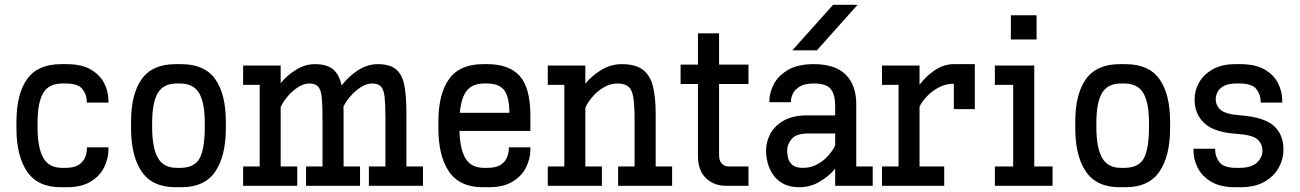

<svg xmlns="http://www.w3.org/2000/svg" viewBox="-20 -783 5478 809"><path d="M237.3 5.9Q138.7 5.9 94 -60.1Q49.3 -126 49.3 -242.2V-270.5Q49.3 -386.2 94 -449.5Q138.7 -512.7 237.3 -512.7H261.2Q323.2 -512.7 361.8 -490.5Q400.4 -468.3 418.7 -433.1Q437 -397.9 437 -358.9V-350.6H345.7V-354Q345.7 -384.3 327.4 -407.7Q309.1 -431.2 255.9 -431.2H242.2Q185.5 -431.2 161.9 -390.9Q138.2 -350.6 138.2 -265.1V-247.1Q138.2 -161.6 161.9 -118.7Q185.5 -75.7 242.2 -75.7H256.3Q291.5 -75.7 311 -88.1Q330.6 -100.6 338.4 -119.6Q346.2 -138.7 346.2 -158.7V-162.1H437V-153.8Q437 -114.7 418.9 -78.1Q400.9 -41.5 362.1 -17.8Q323.2 5.9 261.7 5.9Z M720.2 5.9Q621.6 5.9 576.9 -60.1Q532.2 -126 532.2 -242.2V-270.5Q532.2 -386.2 576.9 -449.5Q621.6 -512.7 720.2 -512.7H743.7Q842.3 -512.7 887 -449.5Q931.6 -386.2 931.6 -270.5V-242.2Q931.6 -126 887 -60.1Q842.3 5.9 743.7 5.9ZM725.1 -431.2Q668.5 -431.2 644.8 -390.9Q621.1 -350.6 621.1 -265.1V-247.1Q621.1 -161.6 644.8 -118.7Q668.5 -75.7 725.1 -75.7H738.3Q799.8 -75.7 821.3 -116.2Q842.8 -156.7 842.8 -247.1V-265.1Q842.8 -350.6 818.8 -390.9Q794.9 -431.2 738.3 -431.2Z M1004.4 0V-81.5H1074.2V-425.3H1004.4V-506.8H1162.6V-432.6Q1191.4 -467.3 1229 -490Q1266.6 -512.7 1306.2 -512.7Q1357.9 -512.7 1383.8 -490.5Q1409.7 -468.3 1419.4 -422.9Q1448.7 -461.4 1488.8 -487.1Q1528.8 -512.7 1571.3 -512.7Q1623 -512.7 1648.9 -490.7Q1674.8 -468.8 1683.6 -423.8Q1692.4 -378.9 1692.4 -309.6V-81.5H1762.2V0H1534.2V-81.5H1604V-285.6Q1604 -340.3 1600.8 -372.3Q1597.7 -404.3 1585.9 -417.7Q1574.2 -431.2 1548.3 -431.2Q1524.9 -431.2 1500.7 -415.8Q1476.6 -400.4 1457 -377.9Q1437.5 -355.5 1427.2 -334Q1427.7 -322.8 1427.7 -309.6V-81.5H1497.1V0H1269.5V-81.5H1338.9V-285.6Q1338.9 -340.3 1335.7 -372.3Q1332.5 -404.3 1320.8 -417.7Q1309.1 -431.2 1283.2 -431.2Q1259.8 -431.2 1235.6 -415.5Q1211.4 -399.9 1191.9 -376.7Q1172.4 -353.5 1162.6 -332V-81.5H1232.4V0Z M2015.1 5.9Q1916.5 5.9 1871.8 -60.1Q1827.1 -126 1827.1 -242.2V-270.5Q1827.1 -386.2 1871.8 -449.5Q1916.5 -512.7 2015.1 -512.7H2033.7Q2125 -512.7 2169.9 -462.9Q2214.8 -413.1 2214.8 -294.9V-231.4H1916Q1918 -153.8 1941.9 -114.7Q1965.8 -75.7 2020 -75.7H2034.2Q2069.3 -75.7 2088.9 -88.1Q2108.4 -100.6 2116.2 -119.6Q2124 -138.7 2124 -158.7V-162.1H2214.8V-153.8Q2214.8 -114.7 2196.8 -78.1Q2178.7 -41.5 2139.9 -17.8Q2101.1 5.9 2039.6 5.9ZM2020 -431.2Q1971.2 -431.2 1947 -401.1Q1922.9 -371.1 1917.5 -307.6H2126.5Q2125.5 -378.9 2102.8 -405Q2080.1 -431.2 2033.2 -431.2Z M2288.1 0V-81.5H2357.9V-425.3H2288.1V-506.8H2446.3V-430.7Q2475.6 -465.8 2515.4 -489.3Q2555.2 -512.7 2600.1 -512.7Q2657.2 -512.7 2688.2 -489.5Q2719.2 -466.3 2731 -420.2Q2742.7 -374 2742.7 -304.7V-81.5H2812V0H2584.5V-81.5H2653.8V-280.8Q2653.8 -338.9 2648.7 -371.6Q2643.6 -404.3 2628.2 -417.7Q2612.8 -431.2 2582 -431.2Q2551.3 -431.2 2523.7 -414.8Q2496.1 -398.4 2475.8 -374.5Q2455.6 -350.6 2446.3 -328.6V-81.5H2516.1V0Z M3040.5 0Q2987.8 0 2954.3 -32.5Q2920.9 -64.9 2920.9 -125V-429.2H2847.7V-510.7H2920.9V-642.6H3009.8V-510.7H3133.8V-429.2H3009.8V-129.9Q3009.8 -106.4 3021.2 -94Q3032.7 -81.5 3050.3 -81.5H3133.8V0Z M3318.4 -570.8 3490.2 -762.7H3593.3L3421.9 -570.8ZM3349.1 5.9Q3307.1 5.9 3279.8 -9.3Q3252.4 -24.4 3236.8 -47.9Q3221.2 -71.3 3214.6 -97.2Q3208 -123 3208 -144.5V-150.4Q3208 -186 3226.1 -219.7Q3244.1 -253.4 3282.7 -275.1Q3321.3 -296.9 3382.3 -296.9H3499V-337.9Q3499 -384.3 3480.5 -407.7Q3461.9 -431.2 3409.2 -431.2Q3370.6 -431.2 3349.6 -418.2Q3328.6 -405.3 3320.6 -387.7Q3312.5 -370.1 3312.5 -356V-352.5H3221.7V-356Q3221.7 -391.6 3240.2 -427.7Q3258.8 -463.9 3300 -488.3Q3341.3 -512.7 3409.2 -512.7Q3499.5 -512.7 3543.7 -468.3Q3587.9 -423.8 3587.9 -343.8V-81.5H3657.2V0H3499V-71.8Q3470.2 -38.1 3431.4 -16.1Q3392.6 5.9 3349.1 5.9ZM3387.7 -220.7Q3335.4 -220.7 3316.2 -198Q3296.9 -175.3 3296.9 -150.4V-145Q3296.9 -132.3 3301 -116Q3305.2 -99.6 3319.3 -87.6Q3333.5 -75.7 3363.3 -75.7Q3396 -75.7 3423.1 -90.3Q3450.2 -105 3469.7 -127Q3489.3 -148.9 3499 -170.4V-220.7Z M3696.3 0V-81.5H3766.1V-425.3H3696.3V-506.8H3854.5V-425.8Q3881.8 -462.4 3919.4 -487.5Q3957 -512.7 3999 -512.7H4087.4V-323.2H3999V-430.2Q3964.8 -430.2 3935.5 -414.6Q3906.2 -398.9 3885.3 -376.7Q3864.3 -354.5 3854.5 -334V-81.5H3958.5V0Z M4239.3 -616.7V-718.8H4347.7V-616.7ZM4171.9 0V-81.5H4249V-425.3H4171.9V-506.8H4337.9V-81.5H4415V0Z M4698.7 5.9Q4600.1 5.9 4555.4 -60.1Q4510.7 -126 4510.7 -242.2V-270.5Q4510.7 -386.2 4555.4 -449.5Q4600.1 -512.7 4698.7 -512.7H4722.2Q4820.8 -512.7 4865.5 -449.5Q4910.2 -386.2 4910.2 -270.5V-242.2Q4910.2 -126 4865.5 -60.1Q4820.8 5.9 4722.2 5.9ZM4703.6 -431.2Q4647 -431.2 4623.3 -390.9Q4599.6 -350.6 4599.6 -265.1V-247.1Q4599.6 -161.6 4623.3 -118.7Q4647 -75.7 4703.6 -75.7H4716.8Q4778.3 -75.7 4799.8 -116.2Q4821.3 -156.7 4821.3 -247.1V-265.1Q4821.3 -350.6 4797.4 -390.9Q4773.4 -431.2 4716.8 -431.2Z M5184.6 5.9Q5123 5.9 5084.2 -16.8Q5045.4 -39.6 5027.1 -75Q5008.8 -110.4 5008.8 -149.4V-156.2H5100.1V-152.8Q5100.1 -122.6 5118.4 -99.1Q5136.7 -75.7 5189.9 -75.7H5201.7Q5253.4 -75.7 5276.9 -98.6Q5300.3 -121.6 5299.3 -149.4Q5298.8 -177.7 5277.6 -196.3Q5256.3 -214.8 5189 -219.2Q5095.2 -225.6 5054.4 -264.2Q5013.7 -302.7 5013.7 -360.4V-368.7Q5013.7 -401.9 5032.2 -435.1Q5050.8 -468.3 5088.9 -490.5Q5127 -512.7 5185.1 -512.7H5207.5Q5269 -512.7 5307.9 -490.5Q5346.7 -468.3 5364.7 -433.1Q5382.8 -397.9 5382.8 -358.9V-350.6H5292V-354Q5292 -384.3 5273.7 -407.7Q5255.4 -431.2 5202.1 -431.2H5190.4Q5155.8 -431.2 5136.7 -420.7Q5117.7 -410.2 5110.1 -395Q5102.5 -379.9 5102.5 -365.7Q5102.5 -338.4 5123 -320.1Q5143.6 -301.8 5207.5 -296.9Q5307.6 -289.1 5347.7 -252.4Q5387.7 -215.8 5387.7 -155.3V-148.9Q5387.7 -111.8 5367.9 -76.2Q5348.1 -40.5 5308.1 -17.3Q5268.1 5.9 5207 5.9Z"/></svg>

Font: Kay Pho Du SemiBold
Style: Regular
Weight: 600
Designer: Victor Gaultney, Khu Oo Reh
Foundry: SIL International
Version: Version 3.000